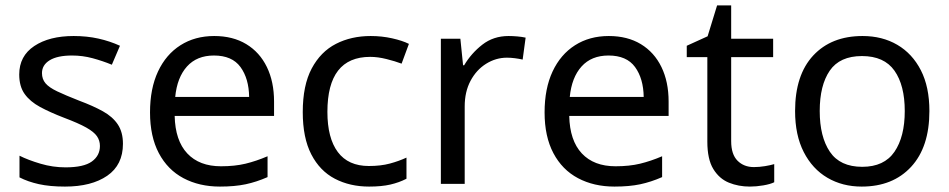

<svg xmlns="http://www.w3.org/2000/svg" viewBox="-20 -679 3506 709"><path d="M434 -148Q434 -70 376 -30Q318 10 220 10Q164 10 123.5 1Q83 -8 52 -24V-104Q84 -88 129.5 -74.5Q175 -61 222 -61Q289 -61 319 -82.5Q349 -104 349 -140Q349 -160 338 -176Q327 -192 298.5 -208Q270 -224 217 -244Q165 -264 128 -284Q91 -304 71 -332Q51 -360 51 -404Q51 -472 106.5 -509Q162 -546 252 -546Q301 -546 343.5 -536.5Q386 -527 423 -510L393 -440Q359 -454 322 -464Q285 -474 246 -474Q192 -474 163.5 -456.5Q135 -439 135 -409Q135 -387 148 -371.5Q161 -356 191.5 -341.5Q222 -327 273 -307Q324 -288 360 -268Q396 -248 415 -219.5Q434 -191 434 -148Z M771 -546Q840 -546 889.5 -516Q939 -486 965.5 -431.5Q992 -377 992 -304V-251H625Q627 -160 671.5 -112.5Q716 -65 796 -65Q847 -65 886.5 -74.5Q926 -84 968 -102V-25Q927 -7 887 1.5Q847 10 792 10Q716 10 657.5 -21Q599 -52 566.5 -113.5Q534 -175 534 -264Q534 -352 563.5 -415Q593 -478 646.5 -512Q700 -546 771 -546ZM770 -474Q707 -474 670.5 -433.5Q634 -393 627 -321H900Q899 -389 868 -431.5Q837 -474 770 -474Z M1343 10Q1272 10 1216.5 -19Q1161 -48 1129.5 -109Q1098 -170 1098 -265Q1098 -364 1131 -426Q1164 -488 1220.5 -517Q1277 -546 1349 -546Q1390 -546 1428 -537.5Q1466 -529 1490 -517L1463 -444Q1439 -453 1407 -461Q1375 -469 1347 -469Q1189 -469 1189 -266Q1189 -169 1227.5 -117.5Q1266 -66 1342 -66Q1386 -66 1419.5 -75Q1453 -84 1481 -97V-19Q1454 -5 1421.5 2.5Q1389 10 1343 10Z M1858 -546Q1873 -546 1890.5 -544.5Q1908 -543 1921 -540L1910 -459Q1897 -462 1881.5 -464Q1866 -466 1852 -466Q1811 -466 1775 -443.5Q1739 -421 1717.5 -380.5Q1696 -340 1696 -286V0H1608V-536H1680L1690 -438H1694Q1720 -482 1761 -514Q1802 -546 1858 -546Z M2228 -546Q2297 -546 2346.5 -516Q2396 -486 2422.5 -431.5Q2449 -377 2449 -304V-251H2082Q2084 -160 2128.5 -112.5Q2173 -65 2253 -65Q2304 -65 2343.5 -74.5Q2383 -84 2425 -102V-25Q2384 -7 2344 1.5Q2304 10 2249 10Q2173 10 2114.5 -21Q2056 -52 2023.5 -113.5Q1991 -175 1991 -264Q1991 -352 2020.5 -415Q2050 -478 2103.5 -512Q2157 -546 2228 -546ZM2227 -474Q2164 -474 2127.5 -433.5Q2091 -393 2084 -321H2357Q2356 -389 2325 -431.5Q2294 -474 2227 -474Z M2764 -62Q2784 -62 2805 -65.5Q2826 -69 2839 -73V-6Q2825 1 2799 5.5Q2773 10 2749 10Q2707 10 2671.5 -4.5Q2636 -19 2614 -55Q2592 -91 2592 -156V-468H2516V-510L2593 -545L2628 -659H2680V-536H2835V-468H2680V-158Q2680 -109 2703.5 -85.5Q2727 -62 2764 -62Z M3412 -269Q3412 -136 3344.5 -63Q3277 10 3162 10Q3091 10 3035.5 -22.5Q2980 -55 2948 -117.5Q2916 -180 2916 -269Q2916 -402 2983 -474Q3050 -546 3165 -546Q3238 -546 3293.5 -513.5Q3349 -481 3380.5 -419.5Q3412 -358 3412 -269ZM3007 -269Q3007 -174 3044.5 -118.5Q3082 -63 3164 -63Q3245 -63 3283 -118.5Q3321 -174 3321 -269Q3321 -364 3283 -418Q3245 -472 3163 -472Q3081 -472 3044 -418Q3007 -364 3007 -269Z"/></svg>

Font: Noto Sans Chakma
Style: Regular
Weight: 400
Designer: Zachary Quinn Scheuren - Monotype Design Team
Foundry: Monotype Imaging Inc.
Version: Version 2.003; ttfautohint (v1.8.4.7-5d5b)